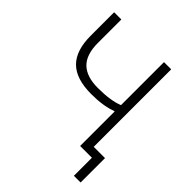

<svg xmlns="http://www.w3.org/2000/svg" viewBox="-230 -839 1130 1130"><g transform="rotate(45 335.0 -274.0)"><path d="M575 150V0H477V-287H472Q407 -262 307 -262Q181 -262 121.5 -321Q62 -380 62 -503V-698H122V-503Q122 -406 168.5 -360.5Q215 -315 309 -315Q416 -315 477 -340V-698H537V-53H631V150Z"/></g></svg>

Font: IBM Plex Sans Light
Style: Regular
Weight: 300
Designer: Mike Abbink, Paul van der Laan, Pieter van Rosmalen
Foundry: Bold Monday
Version: Version 3.0